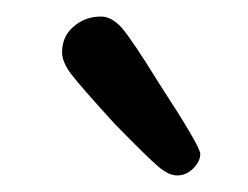

<svg xmlns="http://www.w3.org/2000/svg" viewBox="-20 -774 300 232"><path d="M194 -562Q184 -562 171.5 -572.5Q159 -583 118 -625Q77 -670 66 -684.5Q55 -699 55 -711Q55 -730 69 -742Q83 -754 102 -754Q115 -754 127 -740.5Q139 -727 173 -672Q222 -597 222 -588Q222 -579 213.5 -570.5Q205 -562 194 -562Z"/></svg>

Font: Solway
Style: Regular
Weight: 400
Designer: Mariya V. Pigoulevskaya
Foundry: The Northern Block Ltd.
Version: Version 1.000;hotconv 1.0.109;makeotfexe 2.5.65596